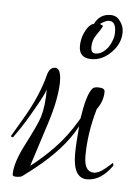

<svg xmlns="http://www.w3.org/2000/svg" viewBox="-44 -557 406 585"><g transform="rotate(5 159.5 -264.0)"><path d="M27 -6Q16 -6 16 -12Q16 -48 45 -104Q81 -174 87 -195Q97 -229 97 -279Q94 -269 84 -250Q74 -231 57 -202Q41 -174 28.5 -155.5Q16 -137 8 -126Q8 -125 6 -125Q1 -125 1 -129L31 -180Q56 -222 71 -257.5Q86 -293 93 -321Q99 -347 117 -347Q135 -347 135 -305Q135 -283 129 -250Q123 -217 109 -174L67 -43Q104 -71 138.5 -107Q173 -143 201 -190L207 -200Q218 -273 234 -292Q238 -299 252 -299Q273 -299 273 -288Q273 -258 254 -233Q232 -158 232 -87Q232 -39 262 -39Q277 -39 297 -56Q317 -73 316 -73Q319 -73 319 -67V-65Q285 -17 243 -17Q200 -17 200 -91Q200 -109 201.5 -130Q203 -151 205 -176Q167 -104 80 -36Q75 -32 66 -25Q57 -18 46 -10Q41 -6 27 -6ZM224 -383Q186 -383 186 -420Q186 -429 188 -439.5Q190 -450 195 -461Q207 -487 223 -491Q238 -522 271 -522Q290 -522 300 -507Q312 -492 312 -473Q312 -438 285 -411Q258 -383 224 -383ZM235 -401Q256 -401 274 -425Q281 -436 285 -447.5Q289 -459 289 -471Q289 -504 268 -504Q258 -504 241 -492L251 -487Q248 -479 232 -456Q221 -440 221 -420Q221 -401 235 -401Z"/></g></svg>

Font: Love Light
Style: Regular
Weight: 400
Designer: Robert E. Leuschke
Foundry: Robert E. Leuschke
Version: Version 1.010; ttfautohint (v1.8.3)